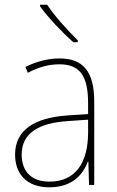

<svg xmlns="http://www.w3.org/2000/svg" viewBox="-20 -785 498 815"><path d="M180 -765H150V-758C184 -711 243 -648 291 -606H310V-614C267 -656 211 -718 180 -765ZM232 -537C182 -537 133 -523 88 -501L98 -476C147 -502 190 -512 232 -512C316 -512 354 -467 354 -347V-301L266 -295C127 -285 44 -234 44 -129C44 -49 91 10 189 10C286 10 331 -42 353 -99H355L358 0H380V-353C380 -483 332 -537 232 -537ZM267 -271 354 -277V-220C353 -98 304 -14 189 -14C114 -14 72 -57 72 -129C72 -220 145 -263 267 -271Z"/></svg>

Font: Noto Sans Thai Looped SemiCondensed Thin
Style: Regular
Weight: 100
Width: 4
Designer: Sasikarn Vongin, Ben Mitchell
Foundry: The Fontpad Ltd
Version: Version 1.001